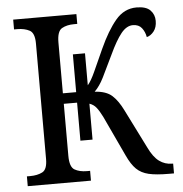

<svg xmlns="http://www.w3.org/2000/svg" viewBox="-52 -770 780 820"><g transform="rotate(-5 338.0 -360.0)"><path d="M34 0V-42H48Q79 -42 100.5 -53Q122 -64 122 -109V-604Q122 -649 100.5 -660.5Q79 -672 48 -672H34V-714H305V-672H291Q260 -672 239 -660Q218 -648 218 -600V-382H275V-544H327V-407Q342 -424 359.5 -463Q377 -502 402 -557Q436 -632 473 -676Q510 -720 563 -720Q604 -720 622 -701.5Q640 -683 640 -656Q640 -628 626.5 -611Q613 -594 596 -590Q592 -613 579 -629.5Q566 -646 541 -646Q514 -646 490.5 -617Q467 -588 439 -528Q410 -467 393 -433Q376 -399 354 -377Q403 -374 428 -351.5Q453 -329 474 -286L557 -120Q577 -78 601.5 -60Q626 -42 657 -42H661V0H640Q585 0 553 -7.5Q521 -15 500.5 -35Q480 -55 462 -94L381 -267Q368 -293 356.5 -307.5Q345 -322 327 -328V-174H275V-337H218V-114Q218 -66 239 -54Q260 -42 291 -42H305V0Z"/></g></svg>

Font: Noto Serif SemiCondensed
Style: Regular
Weight: 400
Width: 4
Designer: Monotype Design Team
Foundry: Monotype Imaging Inc.
Version: Version 2.013